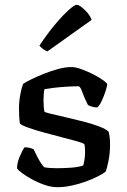

<svg xmlns="http://www.w3.org/2000/svg" viewBox="-20 -779 530 799"><path d="M219 0Q193 0 164.5 -10Q136 -20 111 -34Q86 -48 69.5 -60.5Q53 -73 51 -79Q51 -100 61 -125Q71 -150 82 -166Q96 -166 106 -163Q116 -160 120 -158Q126 -144 138.5 -120.5Q151 -97 164 -83Q174 -81 187.5 -80Q201 -79 215 -79Q242 -79 273 -81Q304 -83 326 -90Q329 -98 331.5 -114Q334 -130 334 -145Q334 -153 333.5 -162.5Q333 -172 331 -179Q328 -183 302 -190.5Q276 -198 238.5 -207.5Q201 -217 163 -227.5Q125 -238 97 -248Q69 -258 63 -265Q61 -277 60 -292Q59 -307 59 -326Q59 -355 64 -383Q69 -411 76 -430Q88 -438 111.5 -449.5Q135 -461 164 -472.5Q193 -484 222.5 -492Q252 -500 277 -500Q294 -500 319 -491Q344 -482 368.5 -469.5Q393 -457 409.5 -445Q426 -433 426 -428Q426 -421 419.5 -400.5Q413 -380 403.5 -359.5Q394 -339 385 -332Q372 -332 361.5 -335.5Q351 -339 346 -342Q330 -374 322 -397Q314 -420 306 -420Q282 -420 252.5 -418Q223 -416 199 -413Q175 -410 165 -408Q163 -399 162 -385.5Q161 -372 161 -361Q161 -347 162 -335Q163 -323 165 -314Q169 -311 193.5 -305Q218 -299 253.5 -291Q289 -283 326 -273.5Q363 -264 392 -253Q421 -242 432 -231Q435 -221 436.5 -206.5Q438 -192 438 -176Q438 -143 431.5 -109.5Q425 -76 419 -64Q407 -55 385 -44Q363 -33 335.5 -23Q308 -13 277.5 -6.5Q247 0 219 0ZM177 -565Q167 -569 158 -576Q149 -583 144 -589Q177 -639 209 -677Q241 -715 265.5 -737Q290 -759 299 -759Q307 -759 320 -749Q333 -739 345 -724.5Q357 -710 361 -696Z"/></svg>

Font: Texturina 12pt Medium
Style: Regular
Weight: 500
Designer: Guillermo Torres Carreño
Foundry: Omnibus-Type
Version: Version 1.002